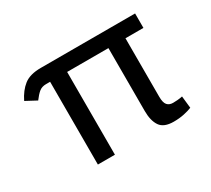

<svg xmlns="http://www.w3.org/2000/svg" viewBox="-108 -709 986 898"><g transform="rotate(-30 385.0 -260.5)"><path d="M601 -131Q601 -99 612 -86.5Q623 -74 643 -74Q654 -74 667 -75Q680 -76 694 -79L701 -14Q684 -7 658.5 -1.5Q633 4 602 4Q549 4 529 -25.5Q509 -55 509 -107V-447H286V0H194V-447H172Q149 -447 134 -434.5Q119 -422 102 -399L44 -430Q66 -475 98 -500Q130 -525 189 -525H698V-447H601Z"/></g></svg>

Font: PT Sans Caption
Style: Regular
Weight: 400
Designer: A.Korolkova, O.Umpeleva, V.Yefimov
Foundry: ParaType Ltd
Version: Version 2.004W OFL